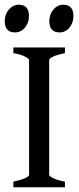

<svg xmlns="http://www.w3.org/2000/svg" viewBox="-25 -796 336 816"><path d="M31.7 0V-23.9Q63.5 -30.8 81.1 -38.6Q98.6 -46.4 98.6 -52.7V-541Q98.6 -546.4 82 -555.2Q65.4 -564 31.7 -570.3V-594.2H251V-570.3Q219.7 -564 201.9 -555.9Q184.1 -547.9 184.1 -541V-52.7Q184.1 -47.4 200.7 -39.1Q217.3 -30.8 251 -23.9V0ZM98.1 -728Q98.1 -699.2 81.1 -678.7Q64 -658.2 38.6 -658.2Q-4.9 -658.2 -4.9 -706.5Q-4.9 -735.4 12.7 -755.6Q30.3 -775.9 54.2 -775.9Q98.1 -775.9 98.1 -728ZM287.1 -728Q287.1 -699.2 270.3 -678.7Q253.4 -658.2 228 -658.2Q184.6 -658.2 184.6 -706.5Q184.6 -735.4 202.1 -755.6Q219.7 -775.9 243.7 -775.9Q287.1 -775.9 287.1 -728Z"/></svg>

Font: Namdhinggo
Style: Regular
Weight: 400
Designer: Victor Gaultney
Foundry: SIL International
Version: Version 3.001